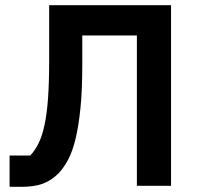

<svg xmlns="http://www.w3.org/2000/svg" viewBox="-20 -718 763 742"><path d="M17 -117H97Q115 -136 128.5 -163Q142 -190 151.5 -232.5Q161 -275 165.5 -336.5Q170 -398 170 -485V-698H641V0H509V-581H298V-468Q298 -371 291 -301Q284 -231 272 -181.5Q260 -132 243 -100.5Q226 -69 206 -48Q178 -20 145 -8Q112 4 64 4H17Z"/></svg>

Font: IBMPlexSans-SemiBold
Style: Regular
Weight: 600
Designer: Mike Abbink, Paul van der Laan, Pieter van Rosmalen
Foundry: Bold Monday
Version: Version 3.1